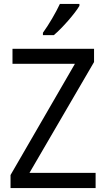

<svg xmlns="http://www.w3.org/2000/svg" viewBox="-20 -1057 545 984"><path d="M387 -1027V-1037H287C266 -992 231 -932 200 -889V-877H256C301 -915 365 -989 387 -1027ZM470 -93V-171H131L462 -739V-807H44V-730H364L34 -160V-93Z"/></svg>

Font: Noto Sans Kannada UI SemiCondensed SemiBold
Style: Regular
Weight: 600
Width: 4
Designer: Jelle Bosma - Monotype Design Team
Foundry: Monotype Imaging Inc.
Version: Version 2.006